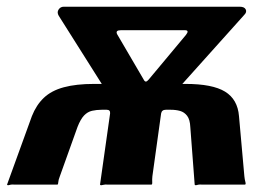

<svg xmlns="http://www.w3.org/2000/svg" viewBox="-20 -550 818 572"><path d="M1 0 75 -204Q88 -237 110.5 -258.5Q133 -280 170 -290Q207 -300 260 -300H533Q613 -300 650.5 -277Q688 -254 692 -204L708 -25Q709 -15 711 -8Q713 -1 710 0H585Q574 -1 567.5 1Q561 3 560 0L547 -171Q546 -194 537.5 -205Q529 -216 516.5 -219.5Q504 -223 489 -223H474Q462 -223 460 -212L434 -25Q433 -15 433.5 -7.5Q434 0 431 0H303Q293 -1 286 1Q279 3 278 0L308 -212Q309 -223 298 -223H283Q268 -223 254.5 -220Q241 -217 230.5 -206Q220 -195 211 -172L158 -24Q154 -14 153.5 -6.5Q153 1 150 0H26Q15 -1 8.5 1Q2 3 1 0ZM408 -313Q411 -307 414.5 -307Q418 -307 423 -313L534 -446Q545 -460 531 -460H340Q323 -460 329 -448ZM316 -248 155 -503Q149 -513 154.5 -521.5Q160 -530 170 -530H694Q708 -530 712 -522Q716 -514 708 -506L482 -254Z"/></svg>

Font: Libre Franklin
Style: Bold Italic
Weight: 700
Italic angle: -8°
Designer: Pablo Impallari, Rodrigo Fuenzalida, Nhung Nguyen
Foundry: Impallari Type
Version: Version 3.000